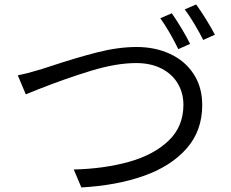

<svg xmlns="http://www.w3.org/2000/svg" viewBox="-20 -824 1017 847"><path d="M143.4 -513.3 165.6 -519.8Q186 -526.5 205.8 -532.8Q316.7 -569.5 409.2 -593.1Q501.7 -616.7 582.6 -616.7Q664.2 -616.7 730 -586.3Q795.9 -555.9 834 -497.9Q872.1 -439.8 872.1 -360.5Q872.1 -246.9 803 -168.7Q733.9 -90.5 614.5 -48.2Q495.1 -5.9 338.9 2.9L305.3 -76.2Q440.6 -79.7 549.3 -110.2Q658.1 -140.7 723.6 -203.2Q789.1 -265.6 789.1 -361.6Q789.1 -413.5 764.4 -455.4Q739.7 -497.3 692.6 -521.5Q645.4 -545.8 580.7 -545.8Q493.3 -545.8 381.2 -511.7Q269 -477.5 146.5 -429.1L93.8 -407.7L58.5 -491.6Q98.6 -499.6 143.4 -513.3ZM818.5 -630.4 766.6 -607.2 758.8 -622.8Q744.4 -651.9 724.5 -685.7Q704.6 -719.6 687.1 -743.5L738 -765.4Q757.1 -737.9 780.3 -699.6Q803.5 -661.3 818.5 -630.4ZM928 -670.9 876.5 -647.7Q859.3 -681.9 837 -719.2Q814.8 -756.5 795 -782.5L845.3 -804.3Q864.7 -778 889.2 -738.4Q913.7 -698.9 928 -670.9Z"/></svg>

Font: Min Sans VF VF
Style: Regular
Weight: 400
Designer: Jinseong-Kim, NotoSansCJK, Nunito
Foundry: Jinseong-Kim
Version: Version 1.420;Glyphs 3.1.2 (3151)